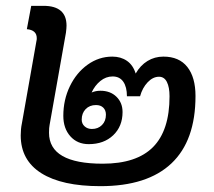

<svg xmlns="http://www.w3.org/2000/svg" viewBox="-20 -628 735 658"><path d="M650 -299Q650 -146 567.5 -68Q485 10 324 10Q192 10 121.5 -34.5Q51 -79 51 -164Q51 -186 55 -205L105 -488Q106 -491 106 -497Q106 -525 72 -528L87 -608H129Q208 -608 208 -540Q208 -532 206 -516L150 -200Q148 -191 148 -173Q148 -67 332 -67Q448 -67 504.5 -124Q561 -181 561 -298Q561 -329 552 -347Q543 -365 525 -365Q504 -365 486 -346Q468 -327 460 -298H415Q415 -330 402.5 -348Q390 -366 366 -366Q343 -366 324 -350.5Q305 -335 294 -311Q308 -317 324 -317Q358 -317 379 -296.5Q400 -276 400 -244Q400 -195 368 -164.5Q336 -134 284 -134Q245 -134 221 -161Q197 -188 197 -231Q197 -286 219.5 -332.5Q242 -379 280.5 -406.5Q319 -434 365 -434Q394 -434 415 -419.5Q436 -405 445 -376Q461 -404 485.5 -419Q510 -434 540 -434Q594 -434 622 -398.5Q650 -363 650 -299ZM309 -268Q287 -268 273.5 -254Q260 -240 260 -218Q260 -204 270 -195Q280 -186 295 -186Q316 -186 329.5 -199.5Q343 -213 343 -235Q343 -250 334 -259Q325 -268 309 -268Z"/></svg>

Font: Sarabun Medium
Style: Italic
Weight: 500
Italic angle: -10°
Designer: Suppakit Chalermlarp | Katatrad Co.,Ltd.
Foundry: Cadson Demak Co.,Ltd.
Version: Version 1.000; ttfautohint (v1.6)